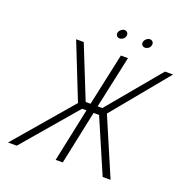

<svg xmlns="http://www.w3.org/2000/svg" viewBox="-147 -982 1082 1117"><g transform="rotate(20 394.5 -423.5)"><path d="M436 -847Q425 -847 415 -838.5Q405 -830 402 -818Q400 -807 406.5 -799Q413 -791 424 -791Q436 -791 446 -799Q456 -807 458 -818Q461 -830 454.5 -838.5Q448 -847 436 -847ZM593 -847Q582 -847 572 -838.5Q562 -830 559 -818Q557 -806 563.5 -798.5Q570 -791 581 -791Q593 -791 603 -798.5Q613 -806 615 -818Q618 -830 611.5 -838.5Q605 -847 593 -847ZM608 0H657L505 -355L789 -700H739L469 -376H440L510 -700H466L396 -376H366L236 -700H189L326 -355L22 0H76L360 -332H387L317 0H361L431 -332H465Z"/></g></svg>

Font: Advent Pro Light
Style: Italic
Weight: 300
Italic angle: -12°
Version: Version 3.000